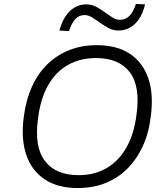

<svg xmlns="http://www.w3.org/2000/svg" viewBox="-20 -941 847 969"><path d="M372 8Q272 8 206 -35.5Q140 -79 112.5 -160Q85 -241 100 -351Q111 -437 141.5 -504Q172 -571 220 -617.5Q268 -664 330.5 -688.5Q393 -713 468 -713Q570 -713 635.5 -669.5Q701 -626 728.5 -545.5Q756 -465 741 -354Q731 -268 699.5 -201Q668 -134 620.5 -87.5Q573 -41 510.5 -16.5Q448 8 372 8ZM376 -57Q457 -57 518 -92.5Q579 -128 618 -196.5Q657 -265 669 -363Q689 -506 634.5 -577Q580 -648 464 -648Q384 -648 322.5 -613Q261 -578 222.5 -510Q184 -442 172 -343Q152 -201 206.5 -129Q261 -57 376 -57ZM328 -784 280 -787Q291 -829 310.5 -858.5Q330 -888 357 -903.5Q384 -919 415 -919Q444 -919 468.5 -905Q493 -891 514 -876Q533 -862 550 -851.5Q567 -841 585 -841Q614 -841 633.5 -861Q653 -881 666 -921L712 -919Q697 -855 661.5 -821Q626 -787 578 -787Q549 -787 525 -801Q501 -815 479 -830Q460 -844 442.5 -854.5Q425 -865 407 -865Q379 -865 360 -844.5Q341 -824 328 -784Z"/></svg>

Font: Nunito Sans 7pt Light
Style: Italic
Weight: 300
Italic angle: -9°
Designer: Vernon Adams
Foundry: Vernon Adams
Version: Version 3.101;gftools[0.9.27]